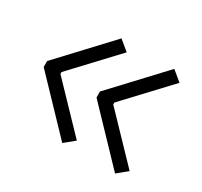

<svg xmlns="http://www.w3.org/2000/svg" viewBox="-107 -639 801 761"><g transform="rotate(30 293.0 -258.5)"><path d="M253.4 -20.5 298.8 -57.6 110.4 -253.9V-262.7L294.9 -459.5L249.5 -497.1L39.1 -272V-244.6ZM495.1 -20.5 540.5 -57.6 352.1 -253.9V-262.7L536.6 -459.5L491.2 -497.1L280.8 -272V-244.6Z"/></g></svg>

Font: Cascadia Code PL Light
Style: Regular
Weight: 300
Monospace: yes
Designer: Aaron Bell
Foundry: Saja Typeworks
Version: Version 2404.023